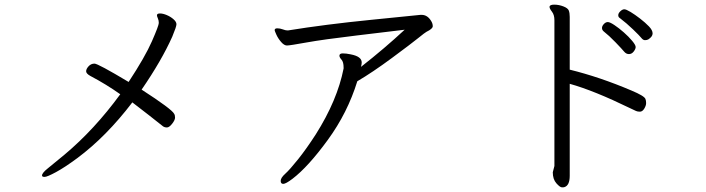

<svg xmlns="http://www.w3.org/2000/svg" viewBox="-20 -746 3040 827"><path d="M656 -680Q656 -688 669 -688Q682 -688 698.5 -681Q715 -674 727.5 -663Q740 -652 740 -641.5Q740 -631 722 -588Q676 -485 590 -360Q720 -276 730 -256Q734 -250 734 -239.5Q734 -229 721.5 -213Q709 -197 699 -197Q689 -197 682 -202Q627 -246 550 -305Q438 -158 313 -65Q259 -25 221 -4.5Q183 16 172 16Q161 16 161 10Q161 -1 185.5 -20.5Q210 -40 258 -80Q387 -188 498 -340Q439 -382 369 -419Q351 -429 351 -439Q351 -449 361.5 -460.5Q372 -472 387 -472Q402 -472 534 -393Q605 -501 634.5 -568.5Q664 -636 664 -647Q664 -658 660 -667Q656 -676 656 -680Z M1163 -616Q1163 -624 1174.5 -624Q1186 -624 1198 -619.5Q1210 -615 1217 -615H1221Q1382 -641 1577.5 -660.5Q1773 -680 1791 -682H1796Q1822 -682 1838 -654Q1844 -644 1844 -633Q1844 -622 1817 -609Q1811 -606 1782 -582.5Q1753 -559 1668.5 -496.5Q1584 -434 1519 -396Q1477 -260 1392 -143.5Q1307 -27 1240 24Q1211 46 1200 46Q1189 46 1189 33Q1189 20 1208.5 2.5Q1228 -15 1264 -60Q1300 -105 1340 -167Q1433 -314 1460 -451V-455Q1460 -479 1451 -489Q1442 -499 1442 -506Q1442 -516 1456.5 -516Q1471 -516 1490 -512Q1538 -503 1538 -477Q1538 -470 1535 -458Q1637 -538 1723 -618Q1658 -610 1515 -593Q1372 -576 1300 -563Q1228 -550 1216 -550Q1204 -550 1191 -565Q1178 -580 1170.5 -596.5Q1163 -613 1163 -616Z M2580 -611Q2573 -617 2573 -625.5Q2573 -634 2581 -642.5Q2589 -651 2598 -651Q2607 -651 2626.5 -638Q2646 -625 2667 -606.5Q2688 -588 2703 -570Q2718 -552 2718 -543.5Q2718 -535 2709.5 -524Q2701 -513 2689 -513Q2677 -513 2668 -524Q2659 -535 2631 -564Q2603 -593 2580 -611ZM2772 -576Q2766 -573 2758 -573Q2750 -573 2742.5 -582.5Q2735 -592 2707 -619Q2679 -646 2650 -668Q2643 -672 2643 -680.5Q2643 -689 2652 -697.5Q2661 -706 2669 -706Q2677 -706 2696 -694.5Q2715 -683 2737 -666Q2759 -649 2775 -632.5Q2791 -616 2791 -602Q2791 -588 2772 -576ZM2361 -4 2368 -31V-659Q2368 -682 2357.5 -695.5Q2347 -709 2347 -716Q2347 -726 2367 -726Q2387 -726 2406.5 -718.5Q2426 -711 2430 -700.5Q2434 -690 2434 -673V-446Q2564 -414 2700 -356Q2755 -333 2760 -320Q2763 -313 2763 -302Q2763 -291 2755 -278Q2747 -265 2736.5 -265Q2726 -265 2719.5 -268Q2713 -271 2694 -280Q2538 -356 2434 -385V11Q2434 53 2411 60Q2409 61 2400.5 61Q2392 61 2376.5 43.5Q2361 26 2361 -4Z"/></svg>

Font: LXGW WenKai
Style: Regular
Weight: 400
Designer: LXGW / Fontworks Inc.
Foundry: LXGW / Fontworks Inc.
Version: Version 1.520; June 14, 2025